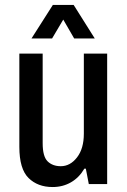

<svg xmlns="http://www.w3.org/2000/svg" viewBox="-20 -742 510 774"><path d="M192 12Q132 12 95 -24.5Q58 -61 58 -150V-526H152V-165Q152 -111 172 -91.5Q192 -72 225 -72Q263 -72 290.5 -107.5Q318 -143 318 -203V-526H412V0H338L326 -62H320Q299 -26 266 -7Q233 12 192 12ZM107 -587 193 -722H277L362 -587H279L235 -663L190 -587Z"/></svg>

Font: Archivo Narrow Medium
Style: Regular
Weight: 500
Designer: Hector Gatti
Foundry: Omnibus-Type
Version: Version 3.002